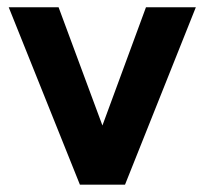

<svg xmlns="http://www.w3.org/2000/svg" viewBox="-20 -506 560 526"><path d="M379.9 -486.1 260.6 -162.2 140.5 -486.1H3.9L198.9 -0.1H322.5L516.5 -486.1Z"/></svg>

Font: Estedad-VF-FD Black
Style: Regular
Weight: 900
Designer: Amin Abedi
Version: Version 4.000